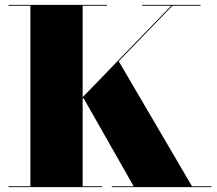

<svg xmlns="http://www.w3.org/2000/svg" viewBox="-20 -770 894 790"><path d="M15 -3.5V0H400V-3.5H320V-364.5L323 -367.5L530 -3.5H440V0H850V-3.5H770L468.5 -518L689.5 -746.5H805V-750H565V-746.5H684.5L320 -370V-746.5H420V-750H15V-746.5H105V-3.5Z"/></svg>

Font: Bodoni* 48pt Fatface
Style: Regular
Weight: 900
Version: Version 2.3